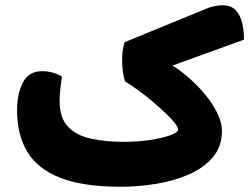

<svg xmlns="http://www.w3.org/2000/svg" viewBox="-20 -695 949 731"><path d="M440 16Q296 16 209.5 -18Q123 -52 84 -117Q45 -182 45 -274Q45 -339 67.5 -381.5Q90 -424 140 -424Q163 -424 184 -417.5Q205 -411 216 -403Q213 -387 210 -359.5Q207 -332 207 -311Q207 -246 239 -212.5Q271 -179 326.5 -167Q382 -155 452 -155Q503 -155 550.5 -162Q598 -169 628 -180Q658 -191 658 -202Q658 -211 644.5 -228Q631 -245 608.5 -266Q586 -287 559.5 -309.5Q533 -332 506 -351.5Q479 -371 456 -385Q451 -402 448 -421Q445 -440 445 -466Q445 -489 447 -502Q449 -515 454 -534L768 -663Q779 -668 796 -671.5Q813 -675 827 -675Q859 -675 876.5 -657Q894 -639 901.5 -609.5Q909 -580 909 -544L586 -427L613 -458Q639 -446 668 -424Q697 -402 725 -374.5Q753 -347 775.5 -316.5Q798 -286 811.5 -255Q825 -224 825 -197Q825 -137 790 -96Q755 -55 698.5 -30.5Q642 -6 574 5Q506 16 440 16Z"/></svg>

Font: Baloo Bhaijaan 2 ExtraBold
Style: Regular
Weight: 800
Designer: Sanskriti Dholi, Noopur Datye and Ek Type
Foundry: Ek Type
Version: Version 1.701